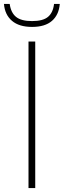

<svg xmlns="http://www.w3.org/2000/svg" viewBox="-49 -950 322 970"><path d="M95 0V-740H129V0ZM-29 -930H0Q6 -886 32 -864.8Q58 -843.5 113 -843.5Q168 -843.5 193.5 -864.8Q219 -886 224 -930H253Q248.5 -875 213.5 -844.5Q178.5 -814 113 -814Q47.5 -814 11.5 -844.8Q-24.5 -875.5 -29 -930Z"/></svg>

Font: Encode Sans Thin
Style: Regular
Weight: 250
Designer: Multiple Designers
Foundry: Impallari Type
Version: Version 2.000